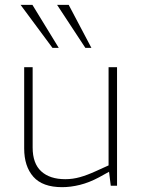

<svg xmlns="http://www.w3.org/2000/svg" viewBox="-20 -768 594 794"><path d="M237 6Q156 6 118 -37Q80 -80 80 -154V-490H115V-158Q115 -92 150.5 -59.5Q186 -27 250 -27Q281 -27 311 -35.5Q341 -44 376 -60L429 -84V-490H464V0H438L430 -66L437 -61L390 -35Q349 -13 310.5 -3.5Q272 6 237 6ZM197 -570 65 -748H114L223 -570ZM333 -570 216 -748H264L358 -570Z"/></svg>

Font: REM Thin
Style: Regular
Weight: 250
Designer: Octavio Pardo
Foundry: Ashler Design
Version: Version 1.005;gftools[0.9.28]